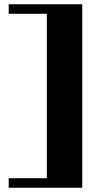

<svg xmlns="http://www.w3.org/2000/svg" viewBox="-20 -787 478 906"><path d="M21 -722V-767H368V99H21V54H201V-722Z"/></svg>

Font: Geostar Fill
Style: Regular
Weight: 400
Designer: Joe Prince
Foundry: Joe Prince
Version: Version 1.002